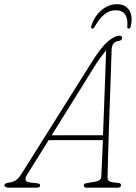

<svg xmlns="http://www.w3.org/2000/svg" viewBox="-62 -870 630 890"><path d="M63 -59.5Q43.5 -28 78 -24L109 -20.5Q125 -19 124 -10Q124 0 107 0H-19.5Q-41.5 0 -41.5 -12Q-41 -21.5 -18.5 -24Q-2.5 -25.5 10.8 -34.2Q24 -43 36 -61.5L366.5 -587Q407 -651.5 438.2 -678Q469.5 -704.5 492 -704.5Q504 -704.5 504 -694.5Q504 -682.5 487 -680Q457 -675.5 455.5 -641Q454 -597 452 -536Q450 -475 447.5 -406.5Q445 -338 442.8 -270.2Q440.5 -202.5 438.8 -144.2Q437 -86 436.5 -46.5Q436 -34.5 446.2 -29.2Q456.5 -24 485.5 -22Q499 -21.5 499 -11.5Q498 0 484 0H337.5Q334 0 330 -2.8Q326 -5.5 326.5 -10.5Q326.5 -18.5 337 -20.5L380.5 -28Q407 -33 407.5 -51.5Q409 -81.5 411 -125.2Q413 -169 415 -220.5H163.5ZM381 -570 177.5 -243H415.5Q418 -310.5 420.8 -382.8Q423.5 -455 425.8 -521.2Q428 -587.5 430 -637Q419.5 -624.5 406 -606.2Q392.5 -588 381 -570ZM473 -822.5Q419 -822.5 377 -746Q372.5 -737.5 366.5 -737.5Q358 -737.5 361 -748.5Q374 -793 407.2 -821.8Q440.5 -850.5 480.5 -850.5Q520.5 -850.5 537.8 -821.2Q555 -792 543.5 -746Q541.5 -737.5 534.5 -737.5Q527.5 -737.5 528 -746Q535 -822.5 473 -822.5Z"/></svg>

Font: Fraunces144ptSuperSoftThinItalic
Style: Italic
Weight: 100
Italic angle: -16°
Version: Version 1.000;[0bf87f6ff]